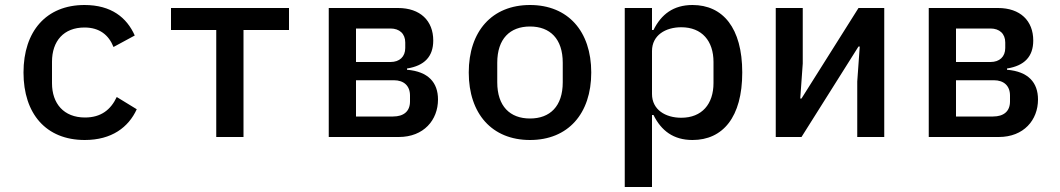

<svg xmlns="http://www.w3.org/2000/svg" viewBox="-20 -548 4240 768"><path d="M319 12C427 12 494 -39 527 -111L447 -160C423 -109 384 -78 320 -78C235 -78 188 -134 188 -215V-301C188 -384 235 -438 318 -438C378 -438 415 -408 434 -360L519 -406C487 -478 425 -528 318 -528C165 -528 74 -423 74 -258C74 -93 164 12 319 12Z M845 0H954V-428H1136V-516H664V-428H845Z M1295 0H1575C1675 0 1732 -68 1732 -150C1732 -218 1693 -262 1608 -269V-274C1678 -285 1713 -322 1713 -386C1713 -465 1661 -516 1572 -516H1295ZM1404 -82V-227H1556C1595 -227 1620 -205 1620 -166V-142C1620 -103 1595 -82 1552 -82ZM1404 -300V-434H1542C1578 -434 1601 -413 1601 -378V-356C1601 -321 1578 -300 1542 -300Z M2100 12C2252 12 2345 -93 2345 -258C2345 -423 2252 -528 2100 -528C1948 -528 1855 -423 1855 -258C1855 -93 1948 12 2100 12ZM2100 -74C2020 -74 1969 -123 1969 -219V-297C1969 -393 2020 -442 2100 -442C2180 -442 2231 -393 2231 -297V-219C2231 -123 2180 -74 2100 -74Z M2479 200H2588V-88H2594C2625 -25 2674 12 2750 12C2871 12 2949 -79 2949 -258C2949 -437 2871 -528 2750 -528C2674 -528 2625 -491 2594 -428H2588V-516H2479ZM2705 -77C2642 -77 2588 -109 2588 -172V-344C2588 -407 2642 -439 2705 -439C2788 -439 2834 -384 2834 -300V-216C2834 -132 2788 -77 2705 -77Z M3083 0H3186L3414 -362H3419L3409 -222V0H3517V-516H3414L3186 -154H3181L3191 -294V-516H3083Z M3695 0H3975C4075 0 4132 -68 4132 -150C4132 -218 4093 -262 4008 -269V-274C4078 -285 4113 -322 4113 -386C4113 -465 4061 -516 3972 -516H3695ZM3804 -82V-227H3956C3995 -227 4020 -205 4020 -166V-142C4020 -103 3995 -82 3952 -82ZM3804 -300V-434H3942C3978 -434 4001 -413 4001 -378V-356C4001 -321 3978 -300 3942 -300Z"/></svg>

Font: IBM Mono Medium
Style: Regular
Weight: 500
Monospace: yes
Designer: Mike Abbink, Paul van der Laan, Pieter van Rosmalen
Foundry: Bold Monday
Version: Version 2.3